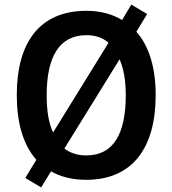

<svg xmlns="http://www.w3.org/2000/svg" viewBox="-20 -772 750 835"><path d="M657 -358C657 -477 629 -571 573 -634L620 -711L551 -752L511 -685C468 -711 416 -725 356 -725C152 -725 53 -587 53 -359C53 -240 79 -145 138 -77L90 2L159 43L202 -27C243 -3 295 10 355 10C557 10 657 -130 657 -358ZM183 -358C183 -524 237 -619 356 -619C395 -619 427 -608 452 -586L211 -196C191 -237 183 -292 183 -358ZM527 -358C527 -191 474 -96 355 -96C317 -96 285 -107 260 -126L500 -514C518 -474 527 -421 527 -358Z"/></svg>

Font: Noto Sans Myanmar UI SemiCondensed SemiBold
Style: Regular
Weight: 600
Width: 4
Designer: Monotype Design Team
Foundry: Monotype Imaging Inc.
Version: Version 2.103